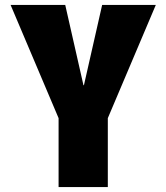

<svg xmlns="http://www.w3.org/2000/svg" viewBox="-20 -540 676 780"><path d="M319 -194H321L395 -520H613L418 -60V220H218V-60L23 -520H245Z"/></svg>

Font: M PLUS 1p Black
Style: Regular
Weight: 900
Version: Version 1.061